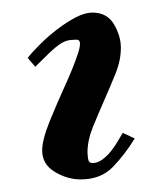

<svg xmlns="http://www.w3.org/2000/svg" viewBox="-20 -273 254 305"><path d="M127 -253Q150 -253 161 -234.5Q172 -216 172 -197Q172 -177 163.5 -156Q155 -135 145.5 -113.5Q136 -92 127.5 -71Q119 -50 119 -31Q119 -27 120 -20.5Q121 -14 127 -14Q135 -14 142.5 -19.5Q150 -25 156 -32.5Q162 -40 167 -48.5Q172 -57 175 -62L194 -53Q178 -27 159 -7.5Q140 12 108 12Q87 12 67 0Q47 -12 47 -34Q47 -51 59 -80.5Q71 -110 84 -138.5Q97 -167 104 -188.5Q111 -210 102 -210Q93 -210 87 -208.5Q81 -207 74.5 -202.5Q68 -198 59 -189.5Q50 -181 36 -167L24 -181Q31 -190 43.5 -202.5Q56 -215 71 -226.5Q86 -238 100.5 -245.5Q115 -253 127 -253Z"/></svg>

Font: Lucien Schoenschriftv CAT
Style: Regular
Weight: 400
Designer: Lucian Bernhard 1928
Foundry: CAT-Fonts Peter Wiegel
Version: Version 1.000